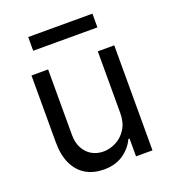

<svg xmlns="http://www.w3.org/2000/svg" viewBox="-131 -806 815 911"><g transform="rotate(-20 276.5 -350.0)"><path d="M402.3 -530.3H485.4V0H402.3V-89.8H396.5Q376 -46.4 336.2 -19.8Q296.4 6.8 239.3 6.8Q188 6.8 149.4 -15.4Q110.8 -37.6 89.1 -82.5Q67.4 -127.4 67.4 -193.4V-530.3H151.4V-199.2Q151.4 -161.6 166 -133.3Q180.7 -105 206.8 -89.6Q232.9 -74.2 266.6 -74.2Q298.3 -74.2 329.8 -90.3Q361.3 -106.4 381.8 -138.9Q402.3 -171.4 402.3 -217.8ZM439.5 -637.7H115.2V-707H439.5Z"/></g></svg>

Font: WEMIX Pretendard
Style: Regular
Weight: 400
Designer: Base glyphs from Inter by Rasmus Andersson; Hangeul glyphs from Noto Sans CJK(Source Han Sans) by Jang Soo-young and Kan
Foundry: Kil Hyung-jin
Version: Version 1.000